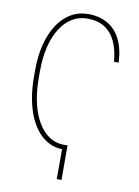

<svg xmlns="http://www.w3.org/2000/svg" viewBox="-97 -785 736 1020"><g transform="rotate(10 271.5 -274.5)"><path d="M287.6 -14.6V10.3Q247.6 10.3 213.6 -6.1Q179.7 -22.5 152.8 -53.5Q126 -84.5 107.2 -127.9Q88.4 -171.4 78.4 -225.6Q68.4 -279.8 68.4 -342.8V-378.9Q68.4 -455.1 84.5 -518.1Q100.6 -581.1 130.4 -626.5Q160.2 -671.9 201.9 -696.5Q243.7 -721.2 295.4 -721.2Q354.5 -721.2 398.9 -696.3Q443.4 -671.4 469.2 -621.1Q495.1 -570.8 498.5 -495.1H473.6Q467.8 -560.5 446.3 -605.5Q424.8 -650.4 387.2 -673.6Q349.6 -696.8 295.4 -696.8Q250 -696.8 213.1 -674.3Q176.3 -651.9 149.7 -609.9Q123 -567.9 108.9 -509.5Q94.7 -451.2 94.7 -379.9V-342.8Q94.7 -283.7 103.5 -232.9Q112.3 -182.1 129.2 -141.8Q146 -101.6 169.7 -73.2Q193.4 -44.9 223.1 -29.8Q252.9 -14.6 287.6 -14.6ZM307.6 -14.6V171.4H282.2V-14.6Z"/></g></svg>

Font: Roboto Condensed Thin
Style: Regular
Weight: 250
Width: 3
Designer: Christian Robertson
Foundry: Google
Version: Version 3.009; 2024